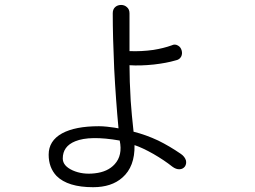

<svg xmlns="http://www.w3.org/2000/svg" viewBox="-20 -780 1040 784"><path d="M440.4 -725.6Q440.4 -629.9 446.3 -499Q453.1 -370.1 463.9 -255.9L447.3 -258.8Q427.7 -261.7 417 -262.7Q399.4 -264.6 383.8 -264.6Q287.1 -264.6 233.4 -235.4Q178.7 -205.1 178.7 -148.4Q178.7 -95.7 210.9 -61.5Q256.8 -15.6 360.4 -15.6Q435.5 -15.6 479.5 -54.7Q531.2 -99.6 529.3 -187.5Q561.5 -176.8 606.4 -151.4Q650.4 -126 683.6 -99.6Q699.2 -87.9 713.9 -88.9Q727.5 -89.8 735.4 -100.6Q742.2 -111.3 739.3 -125Q734.4 -140.6 718.8 -151.4Q671.9 -183.6 626 -206.1Q576.2 -229.5 525.4 -242.2Q517.6 -312.5 513.7 -368.2Q508.8 -451.2 508.8 -513.7Q552.7 -510.7 608.4 -516.6Q660.2 -522.5 696.3 -533.2Q712.9 -536.1 719.7 -548.8Q725.6 -560.5 721.7 -574.2Q717.8 -587.9 707 -593.8Q694.3 -601.6 680.7 -594.7Q648.4 -583 606.4 -576.2Q557.6 -569.3 508.8 -571.3V-725.6Q508.8 -742.2 498 -751Q488.3 -759.8 474.6 -759.8Q460 -759.8 450.2 -751Q440.4 -742.2 440.4 -725.6ZM468.8 -206.1Q481.4 -145.5 448.2 -109.4Q419.9 -78.1 367.2 -72.3Q317.4 -66.4 277.3 -84Q236.3 -102.5 236.3 -132.8Q236.3 -182.6 287.1 -203.1Q346.7 -227.5 468.8 -206.1Z"/></svg>

Font: Gulim
Style: Regular
Weight: 400
Version: Version 2.21